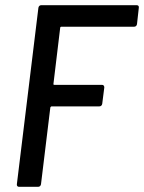

<svg xmlns="http://www.w3.org/2000/svg" viewBox="-20 -720 555 740"><path d="M508 -627 515 -690C516 -696 513 -700 507 -700H139C133 -700 129 -696 128 -690L45 -10C44 -4 48 0 53 0H127C133 0 137 -4 138 -10L174 -306C175 -308 177 -310 179 -310H363C369 -310 373 -314 374 -320L382 -383C382 -389 379 -393 373 -393H189C187 -393 185 -395 186 -397L212 -613C212 -615 214 -617 216 -617H497C503 -617 507 -621 508 -627Z"/></svg>

Font: Barlow Semi Condensed Medium
Style: Italic
Weight: 500
Width: 4
Italic angle: -7°
Designer: Jeremy Tribby
Foundry: Tribby Type
Version: Version 1.422;hotconv 1.0.109;makeotfexe 2.5.65596